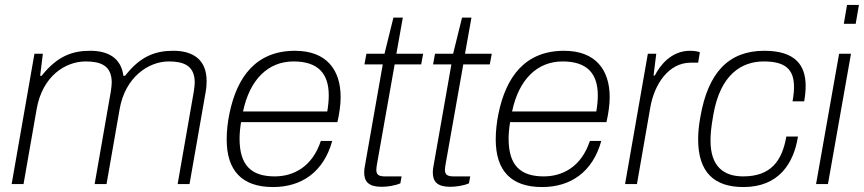

<svg xmlns="http://www.w3.org/2000/svg" viewBox="-20 -743 3487 775"><path d="M27 0H75L128 -303C151 -435 243 -495 326 -495C384 -495 431 -480 431 -410C431 -399 429 -385 427 -372L362 0H410L463 -303C485 -430 578 -495 661 -495C719 -495 766 -480 766 -410C766 -399 764 -385 762 -372L697 0H745L810 -371C813 -387 814 -402 814 -416C814 -504 757 -538 680 -538C612 -538 549 -520 485 -437H478C469 -509 416 -538 345 -538C276 -538 214 -520 148 -437H142L153 -526H119Z M1082 12C1197 12 1286 -48 1321 -174H1275C1240 -68 1163 -31 1089 -31C996 -31 947 -74 947 -183C947 -203 949 -225 953 -250H1342C1350 -286 1355 -320 1355 -351C1355 -461 1298 -538 1171 -538C1015 -538 937 -435 906 -284C899 -250 895 -214 895 -180C895 -55 956 12 1082 12ZM961 -293C988 -422 1062 -495 1165 -495C1264 -495 1307 -446 1307 -358C1307 -338 1305 -317 1301 -293Z M1520 11C1542 11 1573 7 1596 -3L1601 -31H1534C1507 -31 1499 -39 1499 -58C1499 -66 1501 -76 1503 -88L1573 -483H1680L1688 -526H1580L1606 -672H1568L1532 -526H1459L1451 -483H1525L1453 -74C1451 -64 1450 -55 1450 -47C1450 -10 1468 11 1520 11Z M1797 11C1819 11 1850 7 1873 -3L1878 -31H1811C1784 -31 1776 -39 1776 -58C1776 -66 1778 -76 1780 -88L1850 -483H1957L1965 -526H1857L1883 -672H1845L1809 -526H1736L1728 -483H1802L1730 -74C1728 -64 1727 -55 1727 -47C1727 -10 1745 11 1797 11Z M2168 12C2283 12 2372 -48 2407 -174H2361C2326 -68 2249 -31 2175 -31C2082 -31 2033 -74 2033 -183C2033 -203 2035 -225 2039 -250H2428C2436 -286 2441 -320 2441 -351C2441 -461 2384 -538 2257 -538C2101 -538 2023 -435 1992 -284C1985 -250 1981 -214 1981 -180C1981 -55 2042 12 2168 12ZM2047 -293C2074 -422 2148 -495 2251 -495C2350 -495 2393 -446 2393 -358C2393 -338 2391 -317 2387 -293Z M2503 0H2551L2605 -310C2621 -402 2678 -490 2768 -490H2798L2805 -532C2799 -535 2783 -538 2765 -538C2688 -538 2643 -477 2623 -438H2618L2629 -526H2595Z M2981 12C3124 12 3184 -84 3201 -192H3154C3137 -93 3091 -31 2980 -31C2899 -31 2848 -73 2848 -175C2848 -197 2849 -221 2859 -278C2887 -443 2974 -495 3063 -495C3149 -495 3185 -464 3185 -392C3185 -375 3183 -355 3179 -334H3226C3230 -356 3232 -377 3232 -396C3232 -481 3189 -538 3065 -538C2921 -538 2838 -450 2807 -271C2801 -238 2798 -208 2798 -181C2798 -46 2864 12 2981 12Z M3386 -647H3434L3447 -723H3399ZM3274 0H3322L3415 -526H3367Z"/></svg>

Font: Archivo Thin
Style: Italic
Weight: 100
Italic angle: -10°
Designer: Hector Gatti
Foundry: Omnibus-Type
Version: Version 2.001